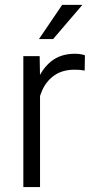

<svg xmlns="http://www.w3.org/2000/svg" viewBox="-20 -755 377 775"><path d="M141.6 0H74.2V-528.3H140.1L141.6 -441.9ZM321.8 -470.2Q311 -472.2 301.8 -472.9Q292.5 -473.6 280.8 -473.6Q232.9 -473.6 200.4 -451.4Q168 -429.2 150.6 -391.1Q133.3 -353 130.9 -305.7L107.9 -295.9Q107.9 -363.8 126.7 -418.5Q145.5 -473.1 184.3 -505.6Q223.1 -538.1 283.7 -538.1Q293.9 -538.1 305.7 -536.1Q317.4 -534.2 322.8 -531.7ZM231 -735.4H312.5L194.3 -597.2H137.2Z"/></svg>

Font: Heebo Light
Style: Regular
Weight: 300
Designer: Oded Ezer
Foundry: Ezer Type House
Version: Version 3.100